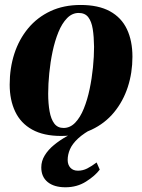

<svg xmlns="http://www.w3.org/2000/svg" viewBox="-20 -548 587 793"><path d="M313 -527.5Q386.5 -527.5 434 -501.5Q481.5 -475.5 504.2 -427.5Q527 -379.5 527 -313.5Q527 -247.5 507.8 -188.5Q488.5 -129.5 451 -84Q413.5 -38.5 358.5 -12.5Q303.5 13.5 232.5 13.5Q160 13.5 112.8 -12.8Q65.5 -39 42.8 -87Q20 -135 20 -198.5Q20 -266.5 39.2 -326Q58.5 -385.5 96.2 -431Q134 -476.5 188.5 -502Q243 -527.5 313 -527.5ZM305 -494.5Q278 -494.5 257 -473Q236 -451.5 221.2 -415.2Q206.5 -379 197.2 -335.2Q188 -291.5 183.5 -246Q179 -200.5 179 -161Q179 -120.5 184.8 -88.2Q190.5 -56 204.2 -37.8Q218 -19.5 242.5 -19.5Q269.5 -19.5 290.5 -41.2Q311.5 -63 326.2 -99.5Q341 -136 350.2 -180.2Q359.5 -224.5 364 -269.8Q368.5 -315 368.5 -354.5Q368 -397 363 -428.2Q358 -459.5 344.5 -477Q331 -494.5 305 -494.5ZM250.5 225.5Q203.5 225.5 177 204Q150.5 182.5 150.5 143.5Q150.5 117 164.8 93.8Q179 70.5 203 50.8Q227 31 256.8 14.5Q286.5 -2 317.5 -15.5L333.5 -30.5L368.5 -20.5Q326 2 302.2 24.2Q278.5 46.5 269 68.5Q259.5 90.5 259.5 112.5Q259.5 132.5 270.8 144.8Q282 157 302 157Q322 157 340.2 147.8Q358.5 138.5 379 123L392 152.5Q372.5 178.5 335.2 202Q298 225.5 250.5 225.5Z"/></svg>

Font: Merriweather 120pt ExtraBold
Style: Italic
Weight: 800
Italic angle: -7.8°
Version: Version 2.101